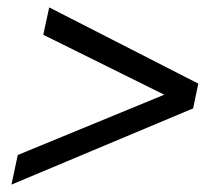

<svg xmlns="http://www.w3.org/2000/svg" viewBox="-20 -555 587 519"><path d="M11 -56 28 -136 424 -299 97 -461 113 -535 516 -329 502 -262Z"/></svg>

Font: Kanit Light
Style: Italic
Weight: 300
Italic angle: -12°
Designer: Katatrad Team
Foundry: CadsonDemak
Version: Version 2.000; ttfautohint (v1.8.3)